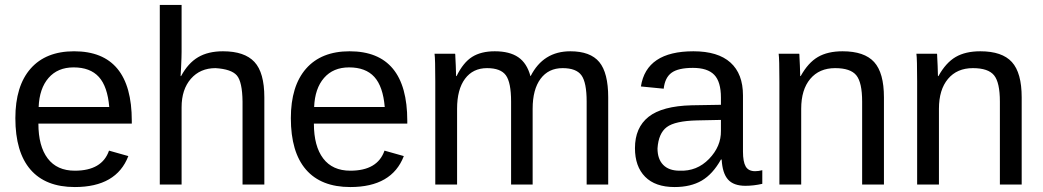

<svg xmlns="http://www.w3.org/2000/svg" viewBox="-20 -745 4209 775"><path d="M512 -246H135Q135 -155 172.5 -105.5Q210 -56 282 -56Q392 -56 420 -137L498 -115Q450 10 282 10Q164 10 103 -60.5Q42 -131 42 -268Q42 -398 103.5 -468Q165 -538 279 -538Q512 -538 512 -257ZM136 -313H421Q414 -396 379 -434.5Q344 -473 277 -473Q213 -473 176 -430.5Q139 -388 136 -313Z M709 -438H711Q739 -490 779.5 -514Q820 -538 880 -538Q967 -538 1007 -495Q1047 -452 1047 -352V0H959V-335Q958 -415 936 -440.5Q914 -466 850 -470Q788 -470 750.5 -427Q713 -384 713 -312V0H625V-725H713V-536Q713 -516 711 -474Q709 -439 709 -438Z M1624 -246H1247Q1247 -155 1284.5 -105.5Q1322 -56 1394 -56Q1504 -56 1532 -137L1610 -115Q1562 10 1394 10Q1276 10 1215 -60.5Q1154 -131 1154 -268Q1154 -398 1215.5 -468Q1277 -538 1391 -538Q1624 -538 1624 -257ZM1248 -313H1533Q1526 -396 1491 -434.5Q1456 -473 1389 -473Q1325 -473 1288 -430.5Q1251 -388 1248 -313Z M2130 0H2043V-335Q2043 -412 2022 -441Q2001 -470 1946 -470Q1889 -470 1857 -427Q1825 -384 1825 -306V0H1737V-416Q1737 -509 1734 -528H1817Q1818 -527 1818 -515Q1820 -483 1821 -438H1823Q1850 -493 1886 -515.5Q1922 -538 1977 -538Q2037 -538 2072 -514Q2107 -490 2121 -438H2122Q2173 -538 2282 -538Q2363 -538 2399 -494.5Q2435 -451 2435 -352V0H2348V-335Q2348 -412 2327 -441Q2306 -470 2251 -470Q2194 -470 2162 -427Q2130 -384 2130 -306Z M2703 10Q2625 10 2584 -31.5Q2543 -73 2543 -147Q2543 -230 2598 -273.5Q2653 -317 2772 -320L2890 -322V-351Q2890 -415 2863 -443Q2836 -471 2777 -471Q2718 -471 2691 -451.5Q2664 -432 2659 -387L2567 -396Q2589 -538 2779 -538Q2878 -538 2928.5 -492.5Q2979 -447 2979 -360V-133Q2979 -92 2990 -73Q3001 -54 3028 -54Q3042 -54 3057 -58V-3Q3022 5 2989 5Q2941 5 2918.5 -20.5Q2896 -46 2893 -101H2890Q2857 -42 2812.5 -16Q2768 10 2703 10ZM2723 -56Q2793 -53 2842 -103.5Q2891 -154 2890 -217V-261L2794 -259Q2705 -257 2671.5 -232Q2638 -207 2634 -146Q2634 -103 2657 -79.5Q2680 -56 2723 -56Z M3548 0H3460V-335Q3460 -412 3436.5 -441Q3413 -470 3351 -470Q3287 -470 3250.5 -426.5Q3214 -383 3214 -306V0H3126V-416Q3126 -509 3123 -528H3206Q3207 -527 3207 -515Q3209 -483 3210 -438H3212Q3242 -492 3281.5 -515Q3321 -538 3381 -538Q3469 -538 3508.5 -494.5Q3548 -451 3548 -352Z M4104 0H4016V-335Q4016 -412 3992.5 -441Q3969 -470 3907 -470Q3843 -470 3806.5 -426.5Q3770 -383 3770 -306V0H3682V-416Q3682 -509 3679 -528H3762Q3763 -527 3763 -515Q3765 -483 3766 -438H3768Q3798 -492 3837.5 -515Q3877 -538 3937 -538Q4025 -538 4064.5 -494.5Q4104 -451 4104 -352Z"/></svg>

Font: Libra Sans
Style: Regular
Weight: 400
Foundry: Context Ltd
Version: Version 1.002